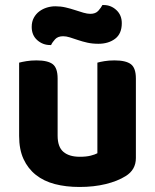

<svg xmlns="http://www.w3.org/2000/svg" viewBox="-20 -728 616 763"><path d="M520 -100Q520 -53 479 -28Q447 -8 400 3.5Q353 15 296 15Q242 15 198 3.5Q154 -8 122.5 -33Q91 -58 73.5 -96Q56 -134 56 -188V-479Q67 -482 85 -485Q103 -488 125 -488Q170 -488 189.5 -473Q209 -458 209 -416V-189Q209 -144 232 -124.5Q255 -105 297 -105Q323 -105 340.5 -109.5Q358 -114 367 -119V-479Q377 -482 395 -485Q413 -488 435 -488Q480 -488 500 -473Q520 -458 520 -416ZM200 -703Q221 -703 240.5 -698.5Q260 -694 278 -688Q296 -682 311.5 -677.5Q327 -673 339 -673Q360 -673 371 -685.5Q382 -698 387 -708H392Q421 -708 442.5 -688Q464 -668 464 -636Q464 -594 437.5 -574Q411 -554 371 -554Q347 -554 327 -558.5Q307 -563 289.5 -569Q272 -575 257.5 -579.5Q243 -584 231 -584Q210 -584 199 -572Q188 -560 183 -549H179Q150 -549 128 -568.5Q106 -588 106 -621Q106 -642 114.5 -657.5Q123 -673 136.5 -683Q150 -693 166.5 -698Q183 -703 200 -703Z"/></svg>

Font: Baloo Bhai 2
Style: Bold
Weight: 700
Designer: Supriya Tembe, Noopur Datye and Ek Type
Foundry: Ek Type
Version: Version 1.640;PS 1.000;hotconv 16.6.51;makeotf.lib2.5.65220;